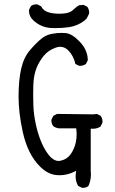

<svg xmlns="http://www.w3.org/2000/svg" viewBox="-20 -864 540 899"><path d="M368.2 15.6Q383.8 15.6 394 6.8Q405.8 -18.1 405.8 -48.3Q405.8 -56.2 404.8 -64.5V-261.7Q412.6 -261.2 415.5 -261.2Q435.1 -261.2 450.7 -271.5L459.5 -289.1Q460 -292 460 -296.4Q460 -300.8 458 -307.9Q456.1 -314.9 451.2 -321.8L433.6 -330.6L417 -328.6L247.1 -330.6L230 -321.8L221.2 -304.7Q220.7 -302.2 220.7 -299.8Q220.7 -284.2 229.5 -273.4Q240.2 -265.1 255.4 -263.2H336.9Q338.9 -247.1 338.9 -238.8Q338.9 -214.4 334.5 -195.3Q327.1 -165 311 -142.1Q294.4 -118.2 263.2 -111.3Q258.8 -110.4 252.7 -110.4Q246.6 -110.4 239.3 -113.3Q219.2 -121.1 200.7 -148.4Q165.5 -199.7 147.5 -283.2Q137.7 -328.6 136.2 -371.1Q135.3 -398.9 135.3 -423.6Q135.3 -448.2 136.2 -469.7Q138.2 -513.7 151.1 -545.7Q164.1 -577.6 185.1 -603Q206.5 -628.9 240.2 -640.6Q251.5 -645 261.7 -645Q283.7 -645 301.3 -626.5Q324.7 -601.6 333 -564.5L349.6 -556.2Q352.1 -555.7 354.5 -555.7Q370.1 -555.7 382.3 -564.5L391.1 -582Q390.6 -629.4 354 -668Q317.4 -706.5 287.6 -709Q278.3 -710 268.6 -710Q247.1 -710 226.1 -706.1Q195.3 -701.2 172.9 -682.1Q149.4 -663.1 120.6 -629.4Q91.8 -596.7 79.3 -542.7Q66.9 -488.8 66.9 -412.1Q66.9 -335.4 86.4 -247.1Q109.4 -142.1 166.5 -85Q200.2 -51.3 236.3 -45.4Q248 -43.5 259.8 -43.5Q294.9 -43.5 329.1 -60.5L336.9 -64.5L335.4 -56.2Q334 -46.9 334 -38.6Q334 -14.2 345.7 6.3L363.3 15.1Q365.7 15.6 368.2 15.6ZM115.7 -813.5Q115.7 -787.6 135.7 -769Q169.9 -736.8 217.3 -732.9Q228.5 -732.4 239.3 -732.4Q272.5 -732.4 303.2 -736.8Q342.8 -742.7 375 -767.1L386.2 -777.8L397 -799.8Q397.5 -802.7 397.5 -807.1Q397.5 -811.5 395.5 -818.6Q393.6 -825.7 388.7 -832.5L371.1 -841.3L350.1 -839.4Q337.4 -832 323.2 -818.4Q307.6 -802.2 272.5 -800.3Q264.6 -799.8 257.3 -799.8Q231.9 -799.8 210.9 -805.2Q183.1 -812.5 172.4 -834.5L155.3 -843.3Q152.3 -843.8 149.4 -843.8Q146.5 -843.8 142.1 -842.8Q132.3 -841.8 124.5 -835L115.7 -817.4Q115.7 -815.4 115.7 -813.5Z"/></svg>

Font: Bakudai
Style: Light
Weight: 300
Version: Version 1.48